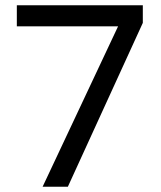

<svg xmlns="http://www.w3.org/2000/svg" viewBox="-20 -803 612 730"><path d="M142 -93 429 -703H44V-783H523V-716L238 -93Z"/></svg>

Font: Noto Sans Kannada UI
Style: Regular
Weight: 400
Designer: Jelle Bosma - Monotype Design Team
Foundry: Monotype Imaging Inc.
Version: Version 2.006